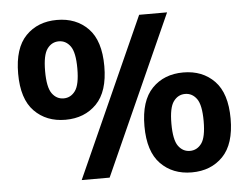

<svg xmlns="http://www.w3.org/2000/svg" viewBox="-53 -816 1152 890"><g transform="rotate(-5 523.5 -371.0)"><path d="M242.5 -285Q153.5 -285 97.8 -342Q42 -399 42 -517Q42 -635.5 97.5 -692.5Q153 -749.5 242.5 -749.5Q332 -749.5 387.5 -692.5Q443 -635.5 443 -517Q443 -399 387.2 -342Q331.5 -285 242.5 -285ZM292.5 0 624.5 -740H754.5L422.5 0ZM242.5 -384.5Q275.5 -384.5 296.5 -413.2Q317.5 -442 317.5 -517Q317.5 -592 296.5 -621Q275.5 -650 242.5 -650Q209.5 -650 188.5 -621.2Q167.5 -592.5 167.5 -517.5Q167.5 -442.5 188.5 -413.5Q209.5 -384.5 242.5 -384.5ZM804.5 9Q715.5 9 659.8 -48.2Q604 -105.5 604 -223.5Q604 -341.5 659.5 -398.8Q715 -456 804.5 -456Q894 -456 949.5 -398.8Q1005 -341.5 1005 -223.5Q1005 -105.5 949.5 -48.2Q894 9 804.5 9ZM804.5 -91Q837.5 -91 858.5 -119.5Q879.5 -148 879.5 -223Q879.5 -298.5 858.5 -327.2Q837.5 -356 804.5 -356Q771.5 -356 750.5 -327.2Q729.5 -298.5 729.5 -224Q729.5 -148.5 750.5 -119.8Q771.5 -91 804.5 -91Z"/></g></svg>

Font: Encode Sans
Style: Bold
Weight: 700
Designer: Multiple Designers
Foundry: Impallari Type
Version: Version 3.002; ttfautohint (v1.8.3) -l 8 -r 50 -G 200 -x 14 